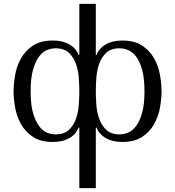

<svg xmlns="http://www.w3.org/2000/svg" viewBox="-20 -720 903 990"><path d="M474 -700H389V-437H385Q381 -449 371.5 -462Q362 -475 346 -486Q330 -497 306.5 -504Q283 -511 251 -511Q189 -511 149.5 -484.5Q110 -458 88 -418.5Q66 -379 58 -333Q50 -287 50 -249Q50 -211 58 -165.5Q66 -120 88 -80.5Q110 -41 149.5 -14.5Q189 12 251 12Q283 12 306.5 5Q330 -2 346 -13Q362 -24 371.5 -37Q381 -50 385 -62H389V250H474V-62H478Q490 -29 524.5 -8.5Q559 12 611 12Q674 12 713.5 -14.5Q753 -41 775 -80.5Q797 -120 805 -165.5Q813 -211 813 -249Q813 -287 805 -333Q797 -379 775 -418.5Q753 -458 713.5 -484.5Q674 -511 611 -511Q559 -511 524.5 -490.5Q490 -470 478 -437H474ZM474 -249Q474 -277 476.5 -315.5Q479 -354 490.5 -388.5Q502 -423 527 -447Q552 -471 597 -471Q619 -471 641.5 -461.5Q664 -452 682.5 -427.5Q701 -403 713 -359.5Q725 -316 725 -249Q725 -182 713 -139Q701 -96 682.5 -71Q664 -46 641.5 -36.5Q619 -27 597 -27Q552 -27 527 -51.5Q502 -76 490.5 -110.5Q479 -145 476.5 -183Q474 -221 474 -249ZM389 -249Q389 -221 386.5 -182.5Q384 -144 372.5 -109.5Q361 -75 336 -51Q311 -27 266 -27Q248 -27 226 -34.5Q204 -42 184.5 -66Q165 -90 151.5 -133.5Q138 -177 138 -249Q138 -321 151.5 -365Q165 -409 184.5 -432.5Q204 -456 226 -463.5Q248 -471 266 -471Q311 -471 336 -447Q361 -423 372.5 -388.5Q384 -354 386.5 -315.5Q389 -277 389 -249Z"/></svg>

Font: Tenor Sans
Style: Regular
Weight: 400
Designer: Denis Masharov
Foundry: Denis Masharov
Version: Version 1.1